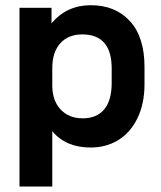

<svg xmlns="http://www.w3.org/2000/svg" viewBox="-20 -549 610 726"><path d="M53.7 -519.5H174.8V-460.9Q232.4 -529.3 323.2 -529.3Q416 -529.3 471.2 -469.2Q526.4 -409.2 526.4 -295.9V-231.4Q526.4 -156.2 499.5 -101.6Q472.7 -46.9 426.8 -19Q380.9 8.8 322.3 8.8Q229.5 8.8 177.7 -52.7V156.2H53.7ZM402.3 -236.3V-290Q402.3 -418.9 291 -418.9Q238.3 -418.9 208 -385.3Q177.7 -351.6 177.7 -292V-225.6Q177.7 -168.9 209 -135.3Q240.2 -101.6 293 -101.6Q345.7 -101.6 374 -135.3Q402.3 -168.9 402.3 -236.3Z"/></svg>

Font: Altinn-DIN Exp
Style: DINExp-Bold
Weight: 700
Width: 7
Designer: Charles Nix
Foundry: Altinn
Version: Version 2.00